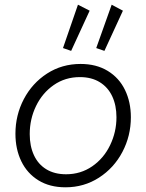

<svg xmlns="http://www.w3.org/2000/svg" viewBox="-20 -798 629 826"><path d="M46.4 -222.7Q46.4 -302.7 82.5 -371.6Q118.7 -440.4 182.6 -481.7Q246.6 -522.9 326.7 -522.9Q394.5 -522.9 443.6 -492.9Q492.7 -462.9 517.8 -410.9Q543 -358.9 543 -293.5Q543 -213.4 506.6 -144.3Q470.2 -75.2 405.8 -33.7Q341.3 7.8 261.7 7.8Q193.8 7.8 145.3 -22.2Q96.7 -52.2 71.5 -104.5Q46.4 -156.7 46.4 -222.7ZM481 -293.5Q481 -344.7 462.9 -383.5Q444.8 -422.4 409.4 -444.3Q374 -466.3 323.7 -466.3Q260.3 -466.3 211.2 -432.1Q162.1 -397.9 135 -341.8Q107.9 -285.6 107.9 -221.2Q107.9 -169.4 126 -130.4Q144 -91.3 179.2 -69.8Q214.4 -48.3 264.2 -48.3Q327.1 -48.3 376.7 -82.5Q426.3 -116.7 453.6 -173.3Q481 -230 481 -293.5ZM394 -591.3 460.4 -777.8 508.8 -752 429.2 -579.1ZM251 -591.3 315.4 -777.8 365.7 -752 286.1 -579.1Z"/></svg>

Font: Reddit Sans Chocolate Light
Style: Italic
Weight: 300
Italic angle: -11.25°
Designer: Stephen Hutchings
Version: Version 1.013